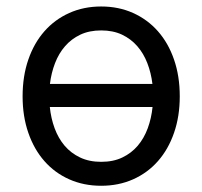

<svg xmlns="http://www.w3.org/2000/svg" viewBox="-20 -573 637 604"><path d="M51.1 -269.9Q51.1 -333.5 69.1 -385.5Q87 -437.5 119.7 -474.6Q152.3 -511.7 197.8 -532.1Q243.3 -552.6 298.3 -552.6Q353.3 -552.6 398.8 -532.1Q444.2 -511.7 476.9 -474.6Q509.6 -437.5 527.5 -385.5Q545.5 -333.5 545.5 -269.9Q545.5 -207 527.5 -155.2Q509.6 -103.3 476.9 -66.2Q444.2 -29.1 398.8 -8.9Q353.3 11.4 298.3 11.4Q243.3 11.4 197.8 -8.9Q152.3 -29.1 119.7 -66.2Q87 -103.3 69.1 -155.2Q51.1 -207 51.1 -269.9ZM298.3 -63.9Q336.3 -63.9 364.9 -77.6Q393.5 -91.3 413.4 -114.7Q433.2 -138.1 444.8 -169.6Q456.3 -201 459.9 -236.5H136.7Q140.3 -201 151.8 -169.6Q163.4 -138.1 183.2 -114.7Q203.1 -91.3 231.9 -77.6Q260.7 -63.9 298.3 -63.9ZM459.5 -308.9Q455.3 -343.8 443.5 -374.3Q431.8 -404.8 411.9 -427.7Q392 -450.6 363.8 -464Q335.6 -477.3 298.3 -477.3Q261 -477.3 232.8 -464Q204.5 -450.6 184.7 -427.7Q164.8 -404.8 153.1 -374.3Q141.3 -343.8 137.1 -308.9Z"/></svg>

Font: Inter P
Style: Regular
Weight: 400
Designer: Rasmus Andersson
Foundry: rsms
Version: Version 3.018;git-588b23468